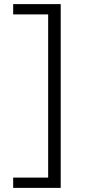

<svg xmlns="http://www.w3.org/2000/svg" viewBox="-20 -758 456 933"><path d="M275 -738V155H214V-738ZM237 105V155H44V105ZM237 -738V-688H44V-738Z"/></svg>

Font: REM Medium ExtraLight
Style: Regular
Weight: 250
Version: Version 1.005;gftools[0.9.28]